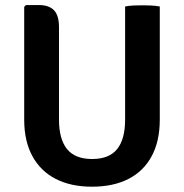

<svg xmlns="http://www.w3.org/2000/svg" viewBox="-20 -708 712 742"><path d="M597.5 -246Q597.5 -162.5 566.2 -104.5Q535 -46.5 476.5 -16.5Q418 13.5 335.5 13.5Q254 13.5 195.5 -16.5Q137 -46.5 105.2 -104.5Q73.5 -162.5 73.5 -246V-681.5L80.5 -688.5H130.5Q169.5 -688.5 188.8 -668.2Q208 -648 208 -603.5V-245.5Q208 -170.5 239 -132Q270 -93.5 336 -93.5Q402 -93.5 432.8 -132Q463.5 -170.5 463.5 -245.5V-683Q479.5 -686 497.2 -686.8Q515 -687.5 529 -687.5Q542 -687.5 562 -686.8Q582 -686 597.5 -683Z"/></svg>

Font: Signika Light SemiBold
Style: Regular
Weight: 600
Version: Version 2.003;gftools[0.9.32]